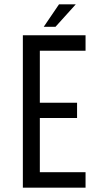

<svg xmlns="http://www.w3.org/2000/svg" viewBox="-20 -862 467 882"><path d="M328 -842 235 -739H181L251 -842ZM334 -390V-320H163V-71H373V0H85V-700H373V-629H163V-390Z"/></svg>

Font: Bebas Neue Regular
Style: Regular
Weight: 400
Designer: Ryoichi Tsunekawa & LGV (GE)
Foundry: Free Software Foundation, Inc.
Version: Version 1.003 August 13, 2016